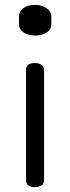

<svg xmlns="http://www.w3.org/2000/svg" viewBox="-20 -769 287 789"><path d="M58 -671V-699Q58 -722 76 -735.5Q94 -749 125 -749Q151 -749 171 -735.5Q191 -722 191 -699V-671Q191 -648 172 -635.5Q153 -623 126 -623Q95 -623 76.5 -636Q58 -649 58 -671ZM87 -27V-482Q87 -510 124 -510Q139 -510 150 -502.5Q161 -495 161 -482V-27Q161 -14 150.5 -7Q140 0 125 0Q87 0 87 -27Z"/></svg>

Font: Happy Monkey
Style: Regular
Weight: 400
Version: Version 1.001